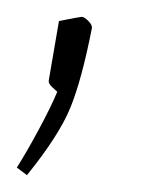

<svg xmlns="http://www.w3.org/2000/svg" viewBox="-45 -105 185 228"><path d="M-25 94Q-13 75 1.5 48Q16 21 23 4Q22 3 17 -1.5Q12 -6 13 -10L25 -80Q50 -85 52 -85Q55 -85 60 -80Q65 -75 64 -71Q52 -10 38.5 23Q25 56 -13 103Z"/></svg>

Font: Grenze Thin
Style: Italic
Weight: 250
Italic angle: -10°
Designer: Renata Polastri
Foundry: Omnibus-Type
Version: Version 1.002; ttfautohint (v1.8)